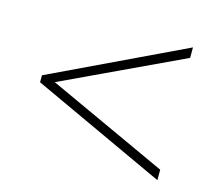

<svg xmlns="http://www.w3.org/2000/svg" viewBox="-74 -680 718 637"><g transform="rotate(15 285.0 -362.0)"><path d="M515 -134 55 -347V-371L515 -590V-554L102 -360L515 -170Z"/></g></svg>

Font: Noto Sans Thai ExtraLight
Style: Regular
Weight: 200
Designer: Monotype Design Team
Foundry: Monotype Imaging Inc.
Version: Version 2.001; ttfautohint (v1.8.4.7-5d5b)